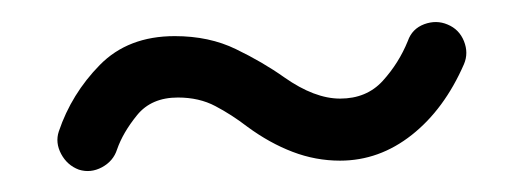

<svg xmlns="http://www.w3.org/2000/svg" viewBox="-20 -692 470 177"><path d="M52.7 -535.6Q42 -539.6 36.4 -550Q30.8 -560.5 34.2 -570.8Q45.9 -605.5 72 -632.1Q98.1 -658.7 141.1 -658.7Q172.9 -658.7 197.5 -646.7Q222.2 -634.8 242.2 -620.6Q270 -601.1 293.5 -601.1Q317.9 -601.1 332.8 -617.4Q347.7 -633.8 356 -654.3Q359.9 -665.5 371.1 -669.7Q382.3 -673.8 392.6 -669.4Q403.3 -665 407.7 -654.1Q412.1 -643.1 407.7 -632.8Q389.6 -591.3 359.6 -567.6Q329.6 -543.9 293.5 -543.9Q271 -543.9 249.8 -552Q228.5 -560.1 208 -575.2Q193.4 -586.4 178.5 -594.2Q163.6 -602.1 144 -602.1Q119.6 -602.1 106.4 -585.9Q93.3 -569.8 87.9 -554.2Q84.5 -543.5 74 -537.8Q63.5 -532.2 52.7 -535.6Z"/></svg>

Font: Mikhak-DS2-FD Regular
Style: Regular
Weight: 400
Designer: Amin Abedi
Version: Version 3.4